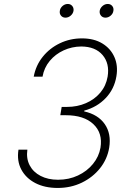

<svg xmlns="http://www.w3.org/2000/svg" viewBox="-20 -929 661 959"><path d="M268.1 9.8Q203.6 9.8 156.5 -14.6Q109.4 -39.1 86.4 -82.3Q63.5 -125.5 72.3 -181.6H116.7Q110.4 -137.2 128.2 -103.3Q146 -69.3 182.9 -50.3Q219.7 -31.2 270 -31.2Q324.2 -31.2 369.4 -52.5Q414.6 -73.7 444.3 -110.1Q474.1 -146.5 481.9 -191.4Q493.7 -264.2 446.5 -308.8Q399.4 -353.5 308.1 -353.5H281.2L288.1 -395H314.9Q365.7 -395 408.9 -413.6Q452.1 -432.1 481 -466.3Q509.8 -500.5 517.6 -546.4Q528.3 -611.8 492.4 -654.1Q456.5 -696.3 385.7 -696.8Q338.9 -696.3 297.9 -677.5Q256.8 -658.7 228.5 -624.8Q200.2 -590.8 192.4 -545.9H148.4Q158.7 -602.1 193.4 -645.3Q228 -688.5 279.1 -712.9Q330.1 -737.3 389.2 -737.3Q449.7 -737.3 491.2 -711.9Q532.7 -686.5 551.5 -643.8Q570.3 -601.1 561.5 -548.3Q551.3 -484.9 508.3 -439.5Q465.3 -394 400.9 -376.5L400.4 -372.6Q470.2 -356.9 503.4 -308.8Q536.6 -260.7 525.4 -191.4Q516.1 -134.8 480 -89.1Q443.8 -43.5 388.9 -16.8Q334 9.8 268.1 9.8ZM307.1 -840.8Q293 -840.8 284.7 -850.8Q276.4 -860.8 278.8 -875Q280.8 -889.2 292.5 -899.2Q304.2 -909.2 318.4 -909.2Q332.5 -909.2 340.8 -899.2Q349.1 -889.2 347.2 -875Q344.7 -860.8 333 -850.8Q321.3 -840.8 307.1 -840.8ZM506.8 -840.8Q492.7 -840.8 484.4 -850.8Q476.1 -860.8 478 -875Q480.5 -889.2 492.2 -899.2Q503.9 -909.2 518.1 -909.2Q532.2 -909.2 540.5 -899.2Q548.8 -889.2 546.4 -875Q544.4 -860.8 532.7 -850.8Q521 -840.8 506.8 -840.8Z"/></svg>

Font: Inter Extra Light
Style: Italic
Weight: 200
Italic angle: -9.39999°
Designer: Rasmus Andersson
Foundry: rsms
Version: Version 4.000;git-3c8e0fc